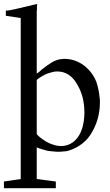

<svg xmlns="http://www.w3.org/2000/svg" viewBox="-26 -775 564 983"><path d="M162.1 141.6 259.8 154.3V188.5H-5.9V154.3L80.1 141.6V-682.6L3.9 -694.3V-720.7Q8.8 -720.7 13.7 -721.2Q18.6 -721.7 24.4 -722.7Q29.3 -723.6 34.2 -724.6Q39.1 -725.6 43.9 -726.6Q48.8 -727.5 53.7 -728.5Q58.6 -729.5 64.5 -731.4Q69.3 -732.4 74.2 -733.4Q79.1 -734.4 84 -735.4Q89.8 -737.3 95.7 -738.8Q101.6 -740.2 107.4 -741.2Q110.4 -742.2 113.3 -742.7Q116.2 -743.2 120.1 -744.1Q123 -745.1 126 -745.6Q128.9 -746.1 131.8 -747.1Q135.7 -748 139.6 -749Q143.6 -750 147.5 -751Q149.4 -751 151.4 -751.5Q153.3 -752 156.2 -752.9Q158.2 -752.9 160.2 -753.4Q162.1 -753.9 164.1 -754.9Q164.1 -752.9 164.1 -751Q164.1 -749 164.1 -748Q163.1 -746.1 163.1 -744.1Q163.1 -742.2 163.1 -740.2Q163.1 -736.3 163.1 -732.9Q163.1 -729.5 163.1 -725.6Q163.1 -724.6 163.1 -723.6Q163.1 -722.7 163.1 -721.7Q162.1 -720.7 162.1 -719.7Q162.1 -718.8 162.1 -717.8Q162.1 -715.8 162.1 -713.9Q162.1 -711.9 162.1 -710Q162.1 -708 162.1 -706.1Q162.1 -704.1 162.1 -702.1Q162.1 -700.2 162.1 -698.2Q162.1 -696.3 162.1 -694.3V-398.4Q165 -399.4 168.5 -402.3Q171.9 -405.3 175.8 -408.2Q177.7 -410.2 179.7 -411.6Q181.6 -413.1 183.6 -415Q184.6 -416 186.5 -418Q188.5 -419.9 190.4 -420.9Q201.2 -429.7 213.4 -438.5Q225.6 -447.3 238.3 -455.1Q251 -462.9 264.2 -467.3Q277.3 -471.7 290 -472.7Q291 -472.7 292 -472.7Q293 -472.7 293.9 -472.7Q294.9 -472.7 295.9 -472.7Q296.9 -472.7 297.9 -473.6Q299.8 -473.6 300.8 -473.6Q301.8 -473.6 302.7 -473.6Q303.7 -473.6 304.7 -473.6Q332 -473.6 356.9 -464.8Q381.8 -456.1 404.3 -439.5Q426.8 -421.9 442.4 -400.9Q458 -379.9 467.8 -354.5Q470.7 -344.7 473.6 -334.5Q476.6 -324.2 478.5 -313.5Q480.5 -303.7 481.9 -293.5Q483.4 -283.2 484.4 -272.5Q484.4 -271.5 484.4 -270Q484.4 -268.6 485.4 -266.6Q485.4 -265.6 485.4 -264.2Q485.4 -262.7 485.4 -260.7Q485.4 -257.8 485.4 -255.4Q485.4 -252.9 485.4 -251Q485.4 -250 485.4 -249Q485.4 -248 485.4 -247.1Q485.4 -246.1 485.4 -245.1Q485.4 -244.1 485.4 -243.2Q484.4 -204.1 474.6 -168.5Q464.8 -132.8 445.3 -98.6Q426.8 -65.4 397.9 -42Q369.1 -18.6 332 -5.9Q324.2 -2.9 316.9 -1.5Q309.6 0 301.8 0Q294.9 1 287.6 1.5Q280.3 2 272.5 2Q265.6 2 258.8 1.5Q252 1 245.1 0Q238.3 0 231.4 -1Q224.6 -2 217.8 -2.9Q210.9 -4.9 203.6 -6.8Q196.3 -8.8 189.5 -10.7Q182.6 -12.7 175.8 -15.1Q168.9 -17.6 162.1 -20.5ZM162.1 -87.9Q169.9 -79.1 177.7 -72.8Q185.5 -66.4 194.3 -60.5Q202.1 -54.7 210 -50.3Q217.8 -45.9 225.6 -42Q242.2 -35.2 256.8 -31.2Q271.5 -27.3 286.1 -27.3Q311.5 -27.3 333 -38.1Q354.5 -48.8 371.1 -70.3Q387.7 -92.8 396.5 -124Q405.3 -155.3 406.2 -196.3Q406.2 -239.3 397 -275.9Q387.7 -312.5 368.2 -344.7Q349.6 -377 324.2 -393.1Q298.8 -409.2 266.6 -409.2Q254.9 -409.2 242.7 -406.2Q230.5 -403.3 216.8 -398.4Q204.1 -393.6 189.9 -385.3Q175.8 -377 162.1 -366.2Z"/></svg>

Font: Defago Noto Sans
Style: Regular
Weight: 400
Designer: John M. Durdin
Foundry: Lao IT Dev Co., Ltd.
Version: Version 1.000 2007 initial release